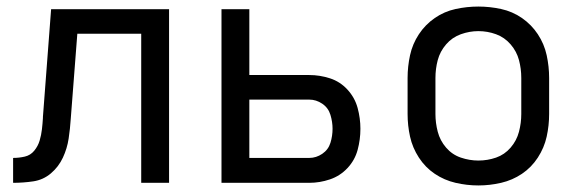

<svg xmlns="http://www.w3.org/2000/svg" viewBox="-20 -558 1768 586"><path d="M20 0Q51 0 81.5 -4.5Q112 -9 135.5 -29Q159 -49 172 -77Q185 -105 189.5 -135Q194 -165 196 -196L216 -455H411V0H496V-530H136L111 -201Q111 -201 111 -200V-198Q110 -181 108 -163.5Q106 -146 101 -129Q96 -112 84.5 -98Q73 -84 55.5 -80Q38 -76 20 -76Z M656 0H924Q956 0 987 -10.5Q1018 -21 1040.5 -45Q1063 -69 1071.5 -100.5Q1080 -132 1080 -165Q1080 -197 1071.5 -228.5Q1063 -260 1040.5 -284.5Q1018 -309 987 -319Q956 -329 924 -329H741V-530H656ZM741 -76V-254H924Q945 -254 963.5 -241.5Q982 -229 988.5 -207.5Q995 -186 995 -165Q995 -143 988.5 -122Q982 -101 963.5 -88.5Q945 -76 924 -76Z M1440 8Q1475 8 1509.5 0Q1544 -8 1573 -27.5Q1602 -47 1621.5 -77Q1641 -107 1648.5 -141Q1656 -175 1656 -210V-320Q1656 -355 1648.5 -389.5Q1641 -424 1621.5 -453.5Q1602 -483 1573 -503Q1544 -523 1509.5 -530.5Q1475 -538 1440 -538Q1405 -538 1370.5 -530.5Q1336 -523 1307 -503Q1278 -483 1258.5 -453.5Q1239 -424 1231.5 -389.5Q1224 -355 1224 -320V-210Q1224 -175 1231.5 -141Q1239 -107 1258.5 -77Q1278 -47 1307 -27.5Q1336 -8 1370.5 0Q1405 8 1440 8ZM1440 -68Q1413 -68 1386.5 -77Q1360 -86 1341.5 -107.5Q1323 -129 1316 -156Q1309 -183 1309 -210V-320Q1309 -348 1316 -374.5Q1323 -401 1341.5 -422.5Q1360 -444 1386.5 -453.5Q1413 -463 1440 -463Q1468 -463 1494 -453.5Q1520 -444 1538.5 -422.5Q1557 -401 1564 -374.5Q1571 -348 1571 -320V-210Q1571 -183 1564 -156Q1557 -129 1538.5 -107.5Q1520 -86 1494 -77Q1468 -68 1440 -68Z"/></svg>

Font: Iosevka Sparkle
Style: Regular
Weight: 400
Designer: Belleve Invis
Foundry: Belleve Invis
Version: Version 4.5.0; ttfautohint (v1.8.3)